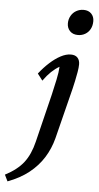

<svg xmlns="http://www.w3.org/2000/svg" viewBox="-157 -693 490 954"><g transform="rotate(5 87.5 -216.0)"><path d="M99.6 -223.6Q108.4 -260.7 116.7 -300.3Q125 -339.8 126 -365.2Q105.5 -353.5 85.9 -335Q66.4 -316.4 46.9 -289.1L21.5 -322.3Q45.9 -353.5 72.8 -377.9Q99.6 -402.3 126.5 -416.5Q153.3 -430.7 176.8 -430.7Q199.2 -430.7 210.4 -418.5Q221.7 -406.2 221.7 -385.7Q221.7 -370.1 217.8 -347.2Q213.9 -324.2 209 -301.8Q204.1 -279.3 200.2 -262.7L136.7 -9.8Q123 43 95.2 87.4Q67.4 131.8 23.9 166.5Q-19.5 201.2 -82 224.6L-97.7 192.4Q-37.1 161.1 -5.9 120.6Q25.4 80.1 41 15.6ZM203.1 -530.3Q177.7 -530.3 163.1 -545.4Q148.4 -560.5 148.4 -584Q148.4 -604.5 158.2 -621.6Q168 -638.7 184.6 -647.9Q201.2 -657.2 220.7 -657.2Q245.1 -657.2 259.3 -642.6Q273.4 -627.9 273.4 -605.5Q273.4 -583 264.2 -565.9Q254.9 -548.8 238.8 -539.6Q222.7 -530.3 203.1 -530.3Z"/></g></svg>

Font: Crimson Pro ExtraLight Medium
Style: Italic
Weight: 500
Italic angle: -12°
Version: Version 1.002